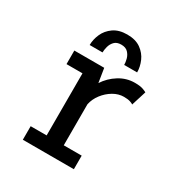

<svg xmlns="http://www.w3.org/2000/svg" viewBox="-164 -814 879 932"><g transform="rotate(30 275.0 -348.0)"><path d="M97 0V-76H186.5V-424H97V-500H264.5L277 -421.5Q302.5 -461 343 -486.2Q383.5 -511.5 430.5 -511.5Q460 -511.5 476 -505.8Q492 -500 497 -496.5L471 -413.5Q467.5 -417 454 -421.5Q440.5 -426 418.5 -426Q388 -426 359.2 -409Q330.5 -392 309.8 -364.8Q289 -337.5 282.5 -306V-76H383V0ZM281.5 -696Q328.5 -696 357.8 -675Q387 -654 400.5 -622.8Q414 -591.5 414 -560.5H341.5Q341.5 -574.5 336.8 -593Q332 -611.5 318.8 -625.2Q305.5 -639 280.5 -639Q255.5 -639 242.5 -625.2Q229.5 -611.5 224.8 -593Q220 -574.5 220 -560.5H148Q148 -591.5 161.8 -622.8Q175.5 -654 205.2 -675Q235 -696 281.5 -696Z"/></g></svg>

Font: Trispace SemiCondensed
Style: Regular
Weight: 400
Width: 4
Designer: Tyler Finck
Foundry: Etcetera Type Company
Version: Version 1.210; ttfautohint (v1.8.3)